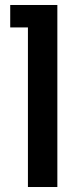

<svg xmlns="http://www.w3.org/2000/svg" viewBox="-20 -750 336 770"><path d="M92 0V-640H21V-730H210V0Z"/></svg>

Font: Cazoo Sans Medium
Style: Regular
Weight: 500
Designer: Jonathan Barnbrook, Julián Moncada
Foundry: Barnbrook Fonts
Version: Version 2.000;Glyphs 3.3 (3337)